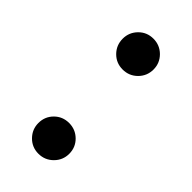

<svg xmlns="http://www.w3.org/2000/svg" viewBox="-157 -489 542 542"><g transform="rotate(45 114.0 -217.5)"><path d="M175.7 -49Q175.7 -23.8 157.7 -5.7Q139.6 12.4 113.9 12.4Q88.1 12.4 70.3 -5.7Q52.5 -23.8 52.5 -49Q52.5 -74.8 70.3 -92.6Q88.1 -110.4 113.9 -110.4Q139.6 -110.4 157.7 -92.6Q175.7 -74.8 175.7 -49ZM175.7 -385.6Q175.7 -359.9 157.7 -341.8Q139.6 -323.8 113.9 -323.8Q88.1 -323.8 70.3 -341.8Q52.5 -359.9 52.5 -385.6Q52.5 -410.9 70.3 -429Q88.1 -447 113.9 -447Q139.6 -447 157.7 -429Q175.7 -410.9 175.7 -385.6Z"/></g></svg>

Font: Shan Wanhai
Style: Regular
Weight: 400
Designer: Khon Soe Zaw Thu
Foundry: Shan Unicode
Version: Version 1.00 June 3, 2017, initial release